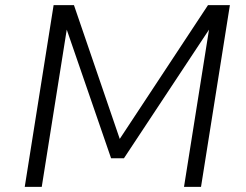

<svg xmlns="http://www.w3.org/2000/svg" viewBox="-20 -725 954 745"><path d="M76 0 188 -705H267L445 -185H444L787 -705H872L760 0H694L791 -610L461 -111H411L239 -610L142 0Z"/></svg>

Font: Nunito Sans 7pt Light
Style: Italic
Weight: 300
Italic angle: -9°
Designer: Vernon Adams
Foundry: Vernon Adams
Version: Version 3.101;gftools[0.9.27]